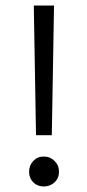

<svg xmlns="http://www.w3.org/2000/svg" viewBox="-20 -664 314 693"><path d="M175 -644 167 -176H110L102 -644ZM138 -99Q161 -99 177 -83Q193 -67 193 -44Q193 -21 177 -6Q161 9 138 9Q115 9 100 -6Q85 -21 85 -44Q85 -67 100 -83Q115 -99 138 -99Z"/></svg>

Font: Karla Tamil Upright
Style: Regular
Weight: 400
Designer: Jonathan Pinhorn
Foundry: Jonathan Pinhorn
Version: Version 1.001